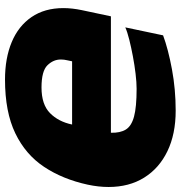

<svg xmlns="http://www.w3.org/2000/svg" viewBox="2 -696 704 747"><g transform="rotate(90 353.5 -322.0)"><path d="M289 10Q206 10 143.5 -16Q81 -42 46 -93Q11 -144 11 -217Q11 -234 13 -252Q15 -270 19 -289L43 -402H496Q497 -438 483.5 -460Q470 -482 433 -492Q396 -502 325 -502Q300 -502 266.5 -498Q233 -494 198.5 -487.5Q164 -481 134 -473.5Q104 -466 86 -458L117 -605Q171 -625 249 -639.5Q327 -654 410 -654Q501 -654 567.5 -622Q634 -590 670.5 -531.5Q707 -473 707 -393Q707 -354 698 -312Q677 -215 629 -142.5Q581 -70 498 -30Q415 10 289 10ZM320 -132Q386 -132 419.5 -165Q453 -198 464 -251H218L214 -232Q211 -220 211 -207Q211 -178 233.5 -155Q256 -132 320 -132Z"/></g></svg>

Font: Kanit Black
Style: Italic
Weight: 900
Italic angle: -12°
Designer: Katatrad Team
Foundry: CadsonDemak
Version: Version 2.000; ttfautohint (v1.8.3)